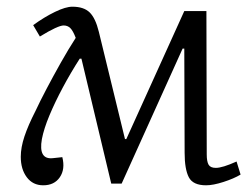

<svg xmlns="http://www.w3.org/2000/svg" viewBox="-20 -539 749 573"><path d="M343 9H312L223 -364H218Q191 -322 167.5 -278Q144 -234 127.5 -194.5Q111 -155 105 -124Q94 -62 138 -67L166 -70Q175 -34 158.5 -10Q142 14 109 14Q78 14 60 -10Q42 -34 42 -71Q42 -99 53 -132Q64 -165 86 -208Q99 -236 119 -274Q139 -312 161.5 -352Q184 -392 206 -426Q198 -447 190 -455Q182 -463 170 -463Q153 -463 99 -430L79 -464Q112 -488 144 -503.5Q176 -519 196 -519Q230 -519 247.5 -502Q265 -485 275 -444L353 -124H357L530 -506H596L597 -78Q597 -57 602.5 -47.5Q608 -38 624 -38Q644 -38 686 -57L698 -18Q678 -6 647 4Q616 14 595 14Q556 14 543.5 -10Q531 -34 531 -83L530 -394H525Z"/></svg>

Font: Literata 12pt Light
Style: Italic
Weight: 300
Italic angle: -2°
Designer: Latin by Veronika Burian and Jose Scaglione. Greek by Irene Vlachou. Cyrillic by Vera Evstafieva
Foundry: TypeTogether
Version: Version 3.002